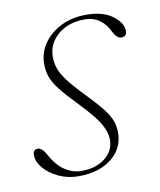

<svg xmlns="http://www.w3.org/2000/svg" viewBox="-60 -495 460 552"><g transform="rotate(-10 170.0 -219.0)"><path d="M138 -6Q179.5 -6 206.2 -27Q233 -48 233 -80.5Q233 -102 218.5 -127.5Q204 -153 159 -199.5Q128.5 -231 112.5 -251.8Q96.5 -272.5 90.5 -289.8Q84.5 -307 84.5 -328Q84.5 -360 103 -386.8Q121.5 -413.5 153.8 -429.8Q186 -446 227.5 -446Q276.5 -446 304.5 -425Q332.5 -404 332.5 -380Q332.5 -364 316.5 -364Q303.5 -364 293.5 -384Q270 -433.5 221.5 -433.5Q173 -433.5 142.8 -407.5Q112.5 -381.5 112.5 -343Q112.5 -326 117.8 -310Q123 -294 138.5 -273Q154 -252 185 -220Q214.5 -189.5 230.8 -169Q247 -148.5 253.2 -132Q259.5 -115.5 259.5 -96.5Q259.5 -50.5 223 -21.5Q186.5 7.5 126.5 7.5Q95 7.5 68.5 -5Q42 -17.5 26 -36.2Q10 -55 10 -74.5Q10 -91 24 -91Q29 -91 35 -86.5Q41 -82 48 -69.5Q66.5 -35.5 89.5 -20.8Q112.5 -6 138 -6Z"/></g></svg>

Font: Fraunces 72pt S000 Thin
Style: Italic
Weight: 100
Italic angle: -16°
Version: Version 1.000; ttfautohint (v1.8.3)